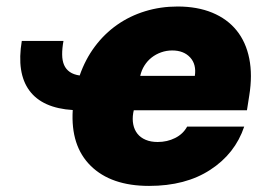

<svg xmlns="http://www.w3.org/2000/svg" viewBox="-20 -573 837 602"><path d="M48.3 -444.6H179Q174.7 -420.8 174.9 -401.8Q175.1 -382.8 180.9 -369.3Q186.8 -355.8 198.7 -347.5Q210.6 -339.1 229.8 -336.3Q247.5 -387.1 277.5 -427.2Q307.5 -467.3 347.3 -495.2Q387.1 -523.1 435.2 -537.8Q483.3 -552.6 536.9 -552.6Q598.7 -552.6 645.6 -533.2Q692.5 -513.8 721.8 -477.6Q751.1 -441.4 761.5 -389.6Q772 -337.7 761.4 -272.7L754.3 -227.3H399.5L397.7 -218.8Q394.5 -199.2 397.9 -182.5Q401.3 -165.8 411 -153.6Q420.8 -141.3 436.8 -134.6Q452.8 -127.8 474.4 -127.8Q504.3 -127.8 529.1 -140.3Q554 -152.7 566.8 -176.1H745.7Q717 -90.9 639.2 -40.5Q562.1 9.9 447.4 9.9Q328.5 9.9 264.6 -52.9Q201 -115.4 208.1 -228Q112.6 -234 72.1 -289.1Q31.6 -344.1 48.3 -444.6ZM419.7 -335.2H590.9Q596.2 -371.1 576.3 -392.8Q556.1 -414.8 519.9 -414.8Q501.8 -414.8 485.3 -408.9Q468.8 -403.1 455.4 -392.6Q442.1 -382.1 432.9 -367.5Q423.7 -353 419.7 -335.2Z"/></svg>

Font: Inter P Black
Style: Italic
Weight: 900
Italic angle: -9.40001°
Designer: Rasmus Andersson
Foundry: rsms
Version: Version 3.018;git-588b23468